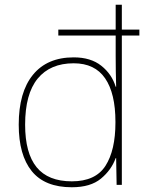

<svg xmlns="http://www.w3.org/2000/svg" viewBox="-20 -780 622 810"><path d="M283 10Q169 10 114 -58Q59 -126 59 -254Q59 -391 119 -464.5Q179 -538 291 -538Q363 -538 407.5 -502.5Q452 -467 468 -414H470Q469 -448 468.5 -480Q468 -512 468 -543V-630H226V-655H468V-760H494V-655H568V-630H494V0H472L470 -113H468Q450 -63 406 -26.5Q362 10 283 10ZM283 -15Q383 -15 425 -80.5Q467 -146 467 -263V-266Q467 -386 423.5 -449.5Q380 -513 291 -513Q192 -513 139 -448.5Q86 -384 86 -254Q86 -134 134.5 -74.5Q183 -15 283 -15Z"/></svg>

Font: Noto Sans Devanagari Thin
Style: Regular
Weight: 100
Designer: Jelle Bosma - Monotype Design Team
Foundry: Monotype Imaging Inc.
Version: Version 2.004; ttfautohint (v1.8.4.7-5d5b)